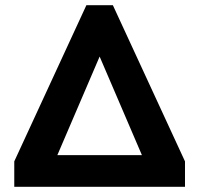

<svg xmlns="http://www.w3.org/2000/svg" viewBox="-20 -720 768 740"><path d="M35 -98 313 -700H415L693 -98V0H35ZM527 -122 364 -502 201 -122Z"/></svg>

Font: K2D ExtraBold
Style: Regular
Weight: 800
Designer: Katatrad Aksorn Co.,Ltd.
Foundry: Cadson Demak Co.,Ltd.
Version: Version 1.000; ttfautohint (v1.6)